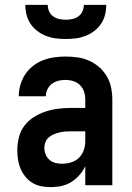

<svg xmlns="http://www.w3.org/2000/svg" viewBox="-20 -760 540 788"><path d="M189 8Q169 8 150 4.5Q131 1 114 -9Q97 -19 84.5 -34.5Q72 -50 64.5 -67.5Q57 -85 54 -104.5Q51 -124 51 -143Q51 -170 57.5 -196Q64 -222 79.5 -243Q95 -264 117.5 -278.5Q140 -293 165 -301.5Q190 -310 216.5 -313.5Q243 -317 269 -317H330V-351Q330 -368 325 -383.5Q320 -399 308.5 -410.5Q297 -422 281 -427Q265 -432 248 -432Q234 -432 219.5 -428.5Q205 -425 193 -416Q181 -407 174.5 -393Q168 -379 168 -365H57Q57 -388 63.5 -411Q70 -434 83 -454Q96 -474 115 -489Q134 -504 156 -512.5Q178 -521 201.5 -524.5Q225 -528 248 -528Q273 -528 298 -524.5Q323 -521 345.5 -511Q368 -501 387 -484.5Q406 -468 418.5 -446.5Q431 -425 436 -400.5Q441 -376 441 -351V0H330V-78Q325 -68 323.5 -65.5Q322 -63 319 -58.5Q316 -54 312.5 -49.5Q309 -45 305.5 -41Q302 -37 298 -33Q294 -29 290 -25.5Q286 -22 281.5 -19Q277 -16 272.5 -13Q268 -10 263 -7.5Q258 -5 253 -3Q248 -1 242.5 0.5Q237 2 232 3.5Q227 5 221.5 5.5Q216 6 210.5 6.5Q205 7 199.5 7.5Q194 8 189 8ZM234 -88Q253 -88 271.5 -93.5Q290 -99 303.5 -112Q317 -125 323.5 -143Q330 -161 330 -180V-221H269Q257 -221 245.5 -220Q234 -219 222.5 -216Q211 -213 200 -208.5Q189 -204 180 -196Q171 -188 166.5 -177Q162 -166 162 -154Q162 -140 167 -127Q172 -114 182.5 -104.5Q193 -95 206.5 -91.5Q220 -88 234 -88ZM250 -600Q229 -600 209 -602.5Q189 -605 169.5 -612.5Q150 -620 133.5 -632.5Q117 -645 105.5 -662Q94 -679 89 -699Q84 -719 84 -740H176Q176 -726 181.5 -713.5Q187 -701 198 -693Q209 -685 222.5 -682Q236 -679 250 -679Q264 -679 277.5 -682Q291 -685 302 -693Q313 -701 318.5 -713.5Q324 -726 324 -740H416Q416 -719 411 -699Q406 -679 394.5 -662Q383 -645 366.5 -632.5Q350 -620 330.5 -612.5Q311 -605 291 -602.5Q271 -600 250 -600Z"/></svg>

Font: Zed Mono
Style: Bold
Weight: 700
Monospace: yes
Designer: Belleve Invis
Foundry: Belleve Invis
Version: Version 1.0.0; ttfautohint (v1.8.4)